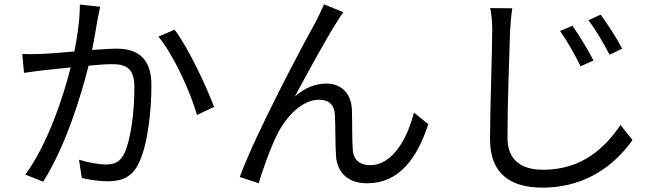

<svg xmlns="http://www.w3.org/2000/svg" viewBox="-20 -808 3040 880"><path d="M346 -787C346 -720 335 -643 321 -572C261 -567 203 -562 170 -561C139 -560 113 -559 82 -561L90 -474C116 -478 156 -483 179 -486C205 -489 253 -494 304 -499C271 -367 197 -143 96 -8L178 25C283 -143 350 -365 386 -507C429 -511 468 -514 492 -514C555 -514 596 -498 596 -408C596 -300 581 -172 550 -105C529 -62 500 -54 463 -54C436 -54 383 -63 342 -76L355 8C386 15 434 23 471 23C536 23 585 6 616 -60C657 -143 674 -299 674 -417C674 -551 601 -585 513 -585C489 -585 448 -582 402 -579C413 -632 422 -690 427 -719C431 -738 435 -759 439 -777ZM706 -640C776 -557 854 -383 883 -281L961 -318C927 -410 842 -592 780 -672Z M1554 -752 1465 -788C1453 -759 1440 -735 1429 -711C1375 -616 1152 -197 1079 3L1166 32C1179 -17 1221 -134 1251 -193C1290 -271 1363 -351 1443 -351C1488 -351 1513 -326 1515 -282C1518 -229 1516 -152 1520 -94C1523 -36 1558 32 1663 32C1807 32 1891 -79 1943 -239L1877 -292C1851 -187 1786 -51 1676 -51C1633 -51 1600 -72 1597 -121C1593 -169 1595 -245 1593 -304C1590 -382 1542 -425 1476 -425C1429 -425 1379 -408 1331 -365C1382 -461 1478 -636 1522 -704C1533 -723 1545 -741 1554 -752Z M2604 -690 2547 -666C2580 -620 2615 -557 2641 -504L2700 -531C2676 -579 2629 -654 2604 -690ZM2733 -741 2677 -715C2711 -671 2747 -609 2774 -557L2832 -585C2808 -631 2759 -706 2733 -741ZM2227 -771C2233 -742 2236 -707 2236 -671C2236 -566 2226 -316 2226 -169C2226 -8 2324 52 2466 52C2684 52 2812 -72 2879 -166L2824 -235C2753 -132 2650 -30 2469 -30C2377 -30 2306 -68 2306 -176C2306 -324 2314 -559 2318 -671C2320 -703 2323 -737 2328 -770Z"/></svg>

Font: Squished Noto Sans CJK JP Regular
Style: Regular
Weight: 400
Designer: Ryoko NISHIZUKA (kana & ideographs); Paul D. Hunt (Latin, Greek & Cyrillic); Wenlong ZHANG (bopomofo); Sandoll Communica
Foundry: Adobe Systems Incorporated
Version: Version 1.004;PS 1.004;hotconv 1.0.82;makeotf.lib2.5.63406